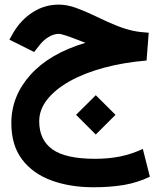

<svg xmlns="http://www.w3.org/2000/svg" viewBox="-20 -476 698 827"><path d="M347.7 -291.5Q340.3 -294.4 333.7 -297.1Q327.1 -299.8 316.4 -303.7Q283.7 -316.4 262.9 -323.2Q242.2 -330.1 232.9 -330.1Q211.4 -330.1 189 -316.4Q166.5 -302.7 150.4 -281.7L127 -252L20.5 -305.2L38.1 -336.4Q70.3 -390.6 121.1 -423.3Q171.9 -456.1 233.4 -456.1Q268.6 -456.1 307.4 -442.1Q346.2 -428.2 389.6 -407.2Q445.8 -379.9 483.6 -365Q521.5 -350.1 552.7 -343.5Q584 -336.9 620.6 -335L611.3 -215.3Q512.7 -207 428.2 -184.3Q343.8 -161.6 281.2 -126.7Q218.8 -91.8 183.8 -47.9Q148.9 -3.9 148.9 46.4Q148.9 126.5 205.6 167.2Q262.2 208 389.6 208Q447.3 208 496.3 198.2Q545.4 188.5 595.2 165.5L625.5 285.2Q571.3 311 513.2 320.8Q455.1 330.6 382.8 330.6Q281.7 330.6 201.7 301.3Q121.6 272 75.2 210.9Q28.8 149.9 28.8 54.2Q28.8 -62 111.3 -153.8Q193.8 -245.6 347.7 -291.5ZM307.6 18.6 392.6 -65.9 477.5 18.6 392.6 103.5Z"/></svg>

Font: Vazir FD-WOL-UI
Style: Bold-FD-WOL-UI
Weight: 700
Designer: Saber Rastikerdar
Foundry: Saber Rastikerdar
Version: Version 30.0.0